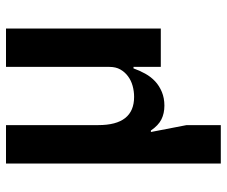

<svg xmlns="http://www.w3.org/2000/svg" viewBox="-78 -478 756 640"><g transform="rotate(-90 300.0 -158.0)"><path d="M75 200V-516H203V-208Q203 -89 297 -89Q316 -89 334 -94Q352 -99 366 -109.5Q380 -120 388.5 -135Q397 -150 397 -171V-516H525V0H397V-91H392Q385 -71 374.5 -52Q364 -33 349 -19Q334 -5 313.5 3.5Q293 12 268 12Q242 12 222 2Q202 -8 185 -33H180L203 86V200Z"/></g></svg>

Font: IBM Plex Mono SemiBold
Style: Regular
Weight: 600
Monospace: yes
Designer: Mike Abbink, Paul van der Laan, Pieter van Rosmalen
Foundry: Bold Monday
Version: Version 2.3